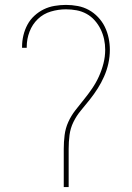

<svg xmlns="http://www.w3.org/2000/svg" viewBox="-20 -763 540 783"><path d="M240 0V-156Q240 -184 243.5 -212Q247 -240 258.5 -265.5Q270 -291 287.5 -313.5Q305 -336 322.5 -357.5Q340 -379 356 -402.5Q372 -426 383.5 -451.5Q395 -477 402 -504.5Q409 -532 409 -560Q409 -582 404.5 -603Q400 -624 390.5 -643.5Q381 -663 366.5 -679.5Q352 -696 333 -706.5Q314 -717 292.5 -721Q271 -725 249 -725Q218 -725 187.5 -716Q157 -707 134.5 -685.5Q112 -664 100.5 -634Q89 -604 89 -572V-568H70V-573Q70 -596 75.5 -619Q81 -642 92 -662.5Q103 -683 120.5 -699Q138 -715 158.5 -725Q179 -735 202.5 -739Q226 -743 249 -743Q273 -743 297 -738.5Q321 -734 342 -722.5Q363 -711 380 -693Q397 -675 407.5 -653.5Q418 -632 423 -608Q428 -584 428 -560Q428 -532 422 -504.5Q416 -477 404.5 -451Q393 -425 378 -401.5Q363 -378 345.5 -356Q328 -334 310 -312.5Q292 -291 279.5 -265.5Q267 -240 263.5 -212Q260 -184 260 -156V0Z"/></svg>

Font: Iosevka Curly Thin
Style: Regular
Weight: 100
Monospace: yes
Designer: Belleve Invis
Foundry: Belleve Invis
Version: Version 22.1.2; ttfautohint (v1.8.4)